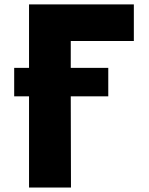

<svg xmlns="http://www.w3.org/2000/svg" viewBox="-20 -845 673 865"><path d="M43.9 -411.1V-539.1H110.8V-825.2H583V-660.2H298.8V-539.1H467.8V-411.1H298.8L299.8 0H110.8V-411.1Z"/></svg>

Font: Hussar Preview
Style: Bold
Weight: 700
Foundry: Cannot Into Space Fonts, PlusOne Fonts
Version: Version 2.29RC2 "Millennial"